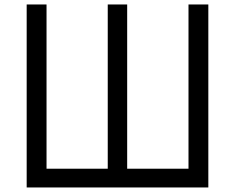

<svg xmlns="http://www.w3.org/2000/svg" viewBox="-20 -805 1040 850"><path d="M98.1 -785.2H186V-58.1H457V-785.2H543V-58.1H814.5V-785.2H902.3V24.9H98.1Z"/></svg>

Font: BIZ UDGothic
Style: Regular
Weight: 400
Monospace: yes
Designer: TypeBank Co., Ltd.
Foundry: Morisawa Inc.
Version: Version 1.05